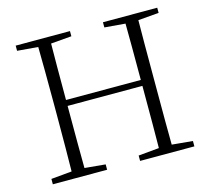

<svg xmlns="http://www.w3.org/2000/svg" viewBox="-104 -845 1057 967"><g transform="rotate(-15 425.0 -361.5)"><path d="M339 0V-28L231 -38C230 -102 230 -210 230 -362H620C620 -210 620 -102 619 -38L511 -28V0H794V-28L686 -38C685 -103 685 -201 685 -333V-390C685 -523 685 -622 686 -687L794 -696V-723H511V-696L619 -687C620 -622 620 -524 620 -393H230C230 -525 230 -623 231 -687L339 -696V-723H56V-696L164 -687C165 -622 166 -523 166 -390V-333C166 -201 165 -103 164 -38L56 -28V0Z"/></g></svg>

Font: AllPunType ExtraLight
Style: Regular
Weight: 280
Version: 1.0